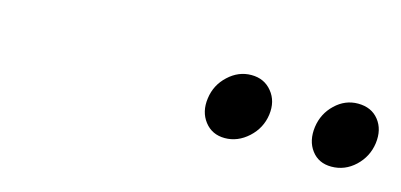

<svg xmlns="http://www.w3.org/2000/svg" viewBox="-28 -829 604 289"><g transform="rotate(15 273.5 -684.0)"><path d="M293.7 -647.7Q282.2 -662.6 285.2 -684.1Q288.1 -705.6 304 -720.2Q319.8 -734.9 339.8 -734.9Q359.9 -734.9 371.8 -720.2Q383.8 -705.6 380.9 -684.1Q377.9 -662.6 361.6 -647.7Q345.2 -632.8 325.2 -632.8Q305.2 -632.8 293.7 -647.7ZM452.1 -684.1Q455.1 -705.6 470.5 -720.2Q485.8 -734.9 505.9 -734.9Q526.9 -734.9 538.3 -720.5Q549.8 -706.1 546.9 -684.1Q543.9 -662.6 528.1 -647.7Q512.2 -632.8 491.2 -632.8Q471.2 -632.8 460.2 -647.5Q449.2 -662.1 452.1 -684.1Z"/></g></svg>

Font: Trueno Light
Style: Italic
Weight: 300
Designer: Julieta Ulanovsky
Foundry: Julieta Ulanovsky
Version: Version 3.001b | FøM Fix